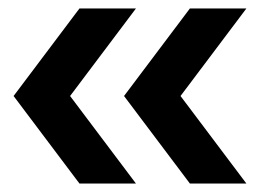

<svg xmlns="http://www.w3.org/2000/svg" viewBox="-20 -510 638 452"><path d="M12 -284 167 -490H300L145 -284L300 -78H167ZM272 -284 427 -490H560L405 -284L560 -78H427Z"/></svg>

Font: Cabin SemiBold
Style: Regular
Weight: 600
Designer: Pablo Impallari
Foundry: Pablo Impallari. http://www.impallari.com Igino Marini. http://www.ikern.com
Version: Version 2.200